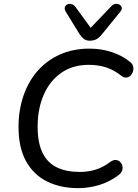

<svg xmlns="http://www.w3.org/2000/svg" viewBox="-20 -966 715 995"><path d="M385 9Q294 9 224 -25.5Q154 -60 115 -130.5Q76 -201 76 -308Q76 -394 101 -468Q126 -542 173.5 -597Q221 -652 289.5 -683Q358 -714 444 -714Q505 -714 559.5 -696Q614 -678 654 -645Q667 -635 670 -621.5Q673 -608 669 -595.5Q665 -583 656 -574Q647 -565 634.5 -564Q622 -563 609 -573Q570 -604 529 -617Q488 -630 440 -630Q357 -630 297.5 -588.5Q238 -547 206.5 -474.5Q175 -402 175 -310Q175 -226 200.5 -174Q226 -122 275 -98.5Q324 -75 393 -75Q437 -75 476 -87Q515 -99 553 -128Q568 -138 580.5 -137Q593 -136 602 -127.5Q611 -119 614 -106.5Q617 -94 612.5 -81.5Q608 -69 595 -59Q549 -24 495 -7.5Q441 9 385 9ZM445 -755Q427 -755 414.5 -764.5Q402 -774 391 -791L321 -905Q313 -919 316 -928.5Q319 -938 328.5 -943Q338 -948 350 -945Q362 -942 371 -930L450 -822L558 -935Q568 -945 579.5 -946Q591 -947 600 -941.5Q609 -936 611 -926.5Q613 -917 604 -906L509 -789Q495 -771 480 -763Q465 -755 445 -755Z"/></svg>

Font: Nunito ExtraLight Medium
Style: Italic
Weight: 500
Italic angle: -9°
Version: Version 3.602